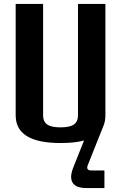

<svg xmlns="http://www.w3.org/2000/svg" viewBox="-20 -720 618 980"><path d="M289 10C337 10 377 6 409 -3L354 135C347 153 343 169 343 183C343 221 370 240 421 240H513V150H445C427 150 421 140 428 123L509 -80C515 -95 518 -113 518 -132V-700H378V-132C378 -85 347 -70 289 -70C231 -70 200 -85 200 -132V-700H60V-132C60 -39 132 10 289 10Z"/></svg>

Font: Tanklager Original
Style: Regular
Weight: 400
Designer: Ariel Martín Pérez
Foundry: Tunera Type Foundry
Version: Version 1.000;Glyphs 3.3 (3310)